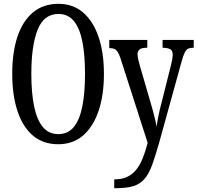

<svg xmlns="http://www.w3.org/2000/svg" viewBox="-20 -745 1034 1005"><path d="M285 10Q205 10 151.5 -36Q98 -82 71 -165Q44 -248 44 -359Q44 -470 71 -552Q98 -634 152 -679.5Q206 -725 286 -725Q362 -725 415 -679.5Q468 -634 496 -551.5Q524 -469 524 -358Q524 -247 496 -164.5Q468 -82 415 -36Q362 10 285 10ZM285 -43Q336 -43 366.5 -80.5Q397 -118 411 -188.5Q425 -259 425 -358Q425 -458 411 -528Q397 -598 366.5 -635Q336 -672 286 -672Q210 -672 177 -589.5Q144 -507 144 -358Q144 -259 158.5 -188.5Q173 -118 204 -80.5Q235 -43 285 -43ZM578 194Q616 194 644 181.5Q672 169 692 144.5Q712 120 726.5 84.5Q741 49 753 3L610 -442Q603 -463 595.5 -474Q588 -485 578.5 -489Q569 -493 555 -493H552V-536H751V-495H747Q720 -495 710 -485.5Q700 -476 700 -462Q700 -449 704 -432.5Q708 -416 714 -394L761 -233Q771 -200 778.5 -172Q786 -144 791.5 -121.5Q797 -99 799 -82Q804 -111 809.5 -139.5Q815 -168 825 -205L874 -400Q878 -416 881 -431Q884 -446 884 -460Q884 -480 872 -487Q860 -494 834 -495H831V-536H994V-495H991Q976 -495 965.5 -490.5Q955 -486 947 -470Q939 -454 930 -421L815 -5Q794 70 776.5 118Q759 166 735.5 192.5Q712 219 677 229.5Q642 240 587 240H578Z"/></svg>

Font: Noto Serif ExtraCondensed
Style: Regular
Weight: 400
Width: 2
Designer: Monotype Design Team
Foundry: Monotype Imaging Inc.
Version: Version 2.013